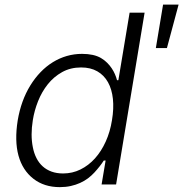

<svg xmlns="http://www.w3.org/2000/svg" viewBox="-20 -781 776 813"><path d="M55 -271.3Q69.2 -355.5 108.3 -419Q127.8 -450.6 151.8 -475.5Q175.8 -500.4 203.7 -517.6Q231.5 -534.8 262.8 -543.9Q294 -552.9 327.4 -552.9Q377.5 -552.9 407.7 -535.2Q422.6 -526.3 433.8 -515.1Q445 -503.9 453.1 -491.7Q461.3 -479.4 466.8 -466.6Q472.3 -453.8 475.5 -441.4H481.2L528.8 -727.3H592.3L471.6 0H410.2L427.2 -101.2H419.4Q411.6 -88.8 401.6 -76.2Q391.7 -63.6 379.6 -50.4Q367.5 -37.3 352.5 -25.9Q337.4 -14.6 319.2 -6.4Q301.1 1.8 279.7 6.6Q258.2 11.4 233.3 11.4Q166.9 11.4 121.4 -24.1Q75.3 -60 58.2 -122.3Q41.2 -184.7 55 -271.3ZM119 -157.7Q123.9 -132.1 134.4 -111.5Q144.9 -90.9 160.9 -76.5Q176.8 -62.1 198.5 -54.3Q220.2 -46.5 247.2 -46.5Q286.6 -46.5 320.8 -63.4Q355.1 -80.3 382.1 -110.3Q409.1 -140.3 427.7 -181.6Q446.4 -223 454.2 -272.4Q462.4 -321.4 458.1 -362.2Q453.8 -403.1 437.3 -432.7Q420.8 -462.4 392.2 -478.9Q363.6 -495.4 323.5 -495.4Q278.4 -495.4 243.1 -475.7Q207.7 -456 182.4 -424.2Q157 -392.4 141.2 -352.6Q125.4 -312.9 119 -272.4Q108.7 -208.8 119 -157.7ZM639.9 -577.4 670.5 -761.4H736.2L686.8 -577.4Z"/></svg>

Font: Inter P Light
Style: Italic
Weight: 300
Italic angle: 9.39999°
Designer: Rasmus Andersson
Foundry: rsms
Version: Version 3.018;git-588b23468